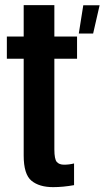

<svg xmlns="http://www.w3.org/2000/svg" viewBox="-20 -744 420 770"><path d="M193 6.5Q137.5 6.5 106.2 -19.2Q75 -45 75 -120V-508.5H7.5V-597.5H75V-723.5H198V-597.5H289V-508.5H198V-145Q198 -105.5 207.8 -94.5Q217.5 -83.5 237 -83.5Q257 -83.5 277 -88.5V-1.5Q232.5 6.5 193 6.5ZM296 -609.5 314 -723H379.5L353.5 -609.5Z"/></svg>

Font: Anybody Condensed SemiBold
Style: Regular
Weight: 600
Width: 3
Designer: Tyler Finck
Foundry: Etcetera Type Company
Version: Version 1.010; ttfautohint (v1.8.3) -l 8 -r 50 -G 200 -x 14 